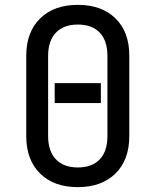

<svg xmlns="http://www.w3.org/2000/svg" viewBox="-20 -760 640 790"><path d="M300 10Q202 10 145 -46Q88 -102 88 -200V-530Q88 -628 145 -684Q202 -740 300 -740Q398 -740 455 -684.5Q512 -629 512 -531V-200Q512 -102 455 -46Q398 10 300 10ZM300 -71Q359 -71 390.5 -104.5Q422 -138 422 -200V-530Q422 -592 390.5 -625.5Q359 -659 300 -659Q242 -659 210 -625.5Q178 -592 178 -530V-200Q178 -138 210 -104.5Q242 -71 300 -71ZM205 -336V-418H395V-336Z"/></svg>

Font: Liga JetBrainsMono Nerd Font
Style: Regular
Weight: 400
Designer: Philipp Nurullin, Konstantin Bulenkov
Foundry: JetBrains
Version: Version 2.225; ttfautohint (v1.8.3)